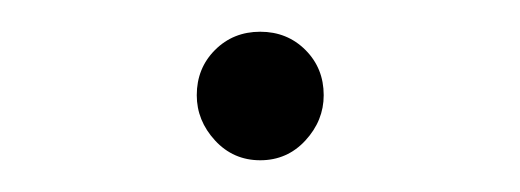

<svg xmlns="http://www.w3.org/2000/svg" viewBox="-20 -91 328 121"><path d="M144 10Q127 10 115.5 -2.5Q104 -15 104 -31Q104 -48 115.5 -59.5Q127 -71 144 -71Q161 -71 172.5 -59.5Q184 -48 184 -31Q184 -15 172.5 -2.5Q161 10 144 10Z"/></svg>

Font: Marine Company Thin
Style: Regular
Weight: 100
Designer: Rodrigo Fuenzalida
Foundry: fragTYPE
Version: Version 1.000